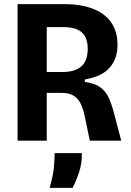

<svg xmlns="http://www.w3.org/2000/svg" viewBox="-20 -680 634 928"><path d="M65 0V-660H296Q332 -660 368.5 -654Q405 -648 437 -634.5Q469 -621 494 -598.5Q519 -576 533.5 -542.5Q548 -509 548 -463Q548 -431 539 -403.5Q530 -376 511 -354Q492 -332 462 -317.5Q432 -303 390 -296V-284Q437 -278 464 -258.5Q491 -239 505.5 -207.5Q520 -176 531 -133L566 0H414L389 -121Q381 -157 368.5 -181.5Q356 -206 334.5 -218.5Q313 -231 279 -231H206V0ZM206 -332H282Q342 -332 373 -359Q404 -386 404 -444Q404 -498 375.5 -523.5Q347 -549 286 -549H206ZM220 228Q238 163 241 124Q244 85 244 60H376Q376 112 362 153.5Q348 195 331 228Z"/></svg>

Font: Bricolage Grotesque SemiCondensed
Style: Bold
Weight: 700
Width: 4
Designer: Mathieu Triay
Foundry: Atelier Triay
Version: Version 1.001;gftools[0.9.33.dev8+g029e19f]